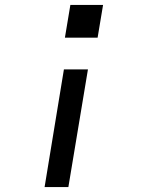

<svg xmlns="http://www.w3.org/2000/svg" viewBox="-20 -540 640 775"><path d="M242 -388 264 -520H396L374 -388ZM160 215 238 -260H335L256 215Z"/></svg>

Font: Iosevka SS04 Medium Extended
Style: Italic
Weight: 500
Width: 7
Italic angle: -9°
Monospace: yes
Designer: Belleve Invis
Foundry: Belleve Invis
Version: Version 19.0.0; ttfautohint (v1.8.4)